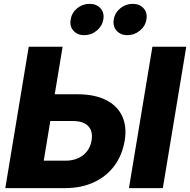

<svg xmlns="http://www.w3.org/2000/svg" viewBox="-20 -968 978 988"><path d="M196.3 -482.9H378.4Q465.8 -482.9 524.4 -453.9Q583 -424.8 608.4 -371.1Q633.8 -317.4 621.6 -243.7Q608.9 -168.9 568.1 -114.3Q527.3 -59.6 462.6 -29.8Q397.9 0 314 0H7.3L127.9 -727.5H302.2L205.1 -141.1H316.4Q353 -141.1 381.3 -153.6Q409.7 -166 427.7 -189.5Q445.8 -212.9 451.2 -244.6Q456.5 -276.4 447.3 -298.8Q438 -321.3 415 -333.3Q392.1 -345.2 355.5 -345.2H173.8ZM938.5 -727.5 817.9 0H643.6L764.2 -727.5ZM635.7 -787.1Q600.1 -787.1 579.8 -810.3Q559.6 -833.5 565.4 -867.7Q570.8 -902.3 598.9 -925.3Q627 -948.2 662.6 -948.2Q698.7 -948.2 719 -925.3Q739.3 -902.3 733.4 -867.7Q728 -833.5 699.7 -810.3Q671.4 -787.1 635.7 -787.1ZM413.6 -787.1Q377.9 -787.1 357.7 -810.3Q337.4 -833.5 343.8 -867.7Q349.1 -902.3 377 -925.3Q404.8 -948.2 440.4 -948.2Q476.6 -948.2 497.1 -925.3Q517.6 -902.3 511.7 -867.7Q505.9 -833.5 477.8 -810.3Q449.7 -787.1 413.6 -787.1Z"/></svg>

Font: Inter 24pt ExtraBold
Style: Italic
Weight: 800
Italic angle: -9.3988°
Designer: Rasmus Andersson
Foundry: rsms
Version: Version 4.001;git-66647c0bb